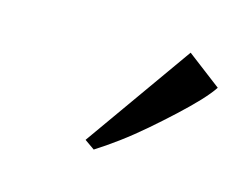

<svg xmlns="http://www.w3.org/2000/svg" viewBox="-46 -893 436 343"><g transform="rotate(15 172.0 -722.0)"><path d="M129.5 -629 270.5 -828 333.5 -780Q326 -768.5 310.8 -752.2Q295.5 -736 275.2 -717.2Q255 -698.5 233 -679.5Q211 -660.5 189 -644.2Q167 -628 148 -616Z"/></g></svg>

Font: Merriweather 60pt Light
Style: Italic
Weight: 300
Italic angle: -7.8°
Version: Version 2.101